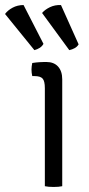

<svg xmlns="http://www.w3.org/2000/svg" viewBox="-81 -739 355 762"><path d="M166 0Q152.5 3 132 3Q110.5 3 97 0V-389Q97 -417 88.2 -427Q79.5 -437 56 -437H47Q44 -450.5 44 -463Q44 -470 44.8 -475.8Q45.5 -481.5 47 -489Q63.5 -491.5 75.5 -492.2Q87.5 -493 95 -493H103Q133 -493 149.5 -474.8Q166 -456.5 166 -424ZM12.5 -719 91.5 -565Q86.5 -555.5 76.8 -549.2Q67 -543 55.5 -540L-61 -683.5Q-50.5 -698 -31 -708.5Q-11.5 -719 12.5 -719ZM161 -719 231 -563Q225.5 -553.5 215.5 -548Q205.5 -542.5 194 -540L86 -687.5Q97.5 -701 117.2 -710.5Q137 -720 161 -719Z"/></svg>

Font: Signika Negative Light
Style: Regular
Weight: 300
Designer: Anna Giedry
Foundry: Anna Giedry
Version: Version 2.001